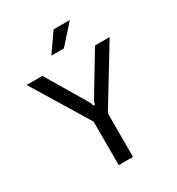

<svg xmlns="http://www.w3.org/2000/svg" viewBox="-237 -1185 1224 1330"><g transform="rotate(-30 375.0 -520.0)"><path d="M363 -473 373 -444H383L393 -473L590 -800H707L432 -348V0H318V-348L43 -800H169ZM397 -1040H527L393 -890H293Z"/></g></svg>

Font: Martian Mono sWd Rg
Style: Regular
Weight: 400
Width: 6
Monospace: yes
Designer: Roman Shamin
Foundry: Evil Martians
Version: Version 1.000